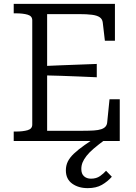

<svg xmlns="http://www.w3.org/2000/svg" viewBox="-20 -730 705 994"><path d="M600 -216V0H51V-49H62Q99 -49 123 -56Q147 -63 147 -85V-625Q147 -647 123 -654Q99 -661 62 -661H51V-710H575V-519H523L512 -613Q510 -631 496.5 -640.5Q483 -650 456.5 -653.5Q430 -657 387 -657H224V-53H410Q442 -53 465.5 -54.5Q489 -56 504 -61Q519 -66 526.5 -75Q534 -84 535 -97L547 -216ZM202 -388Q249 -390 295.5 -392Q342 -394 388.5 -395.5Q435 -397 481 -399V-330Q435 -332 388.5 -334Q342 -336 295.5 -337.5Q249 -339 202 -340ZM499 -33 524 -7Q489 19 465.5 39Q442 59 428 77Q414 95 407.5 111Q401 127 401 145Q401 170 415 182.5Q429 195 451 195Q479 195 498 181.5Q517 168 529 154L559 185Q537 210 507.5 227Q478 244 434 244Q386 244 353.5 220.5Q321 197 321 152Q321 127 331 106.5Q341 86 362.5 65.5Q384 45 418 21Q452 -3 499 -33Z"/></svg>

Font: Roboto Serif 20pt Light
Style: Regular
Weight: 300
Version: Version 1.008